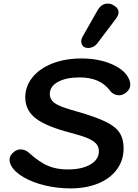

<svg xmlns="http://www.w3.org/2000/svg" viewBox="-20 -1034 763 1064"><path d="M42 -116Q33 -133 33 -148Q33 -174 57 -192Q74 -206 94 -206Q121 -206 143 -185Q199 -135 246 -115Q293 -95 355 -95Q434 -95 481 -122.5Q528 -150 528 -196Q528 -220 513.5 -237Q499 -254 466 -268Q433 -282 372 -298Q236 -333 178 -378Q120 -423 120 -494Q120 -556 160 -605.5Q200 -655 271 -682.5Q342 -710 431 -710Q528 -710 601.5 -677.5Q675 -645 696 -593Q702 -580 702 -566Q702 -535 670 -515Q655 -506 639 -506Q625 -506 612 -512.5Q599 -519 591 -530Q563 -568 521 -586.5Q479 -605 421 -605Q346 -605 301 -580Q256 -555 256 -513Q256 -491 269.5 -475Q283 -459 315.5 -445.5Q348 -432 410 -415Q511 -386 565.5 -359.5Q620 -333 642.5 -298.5Q665 -264 665 -212Q665 -146 628 -95.5Q591 -45 524.5 -17.5Q458 10 370 10Q298 10 229 -6.5Q160 -23 110.5 -52Q61 -81 42 -116ZM430 -805Q430 -816 436 -828L519 -974Q541 -1014 576 -1014Q594 -1014 607 -1006Q637 -990 637 -966Q637 -950 623 -931L518 -792Q509 -781 496 -774.5Q483 -768 469 -768Q456 -768 447 -773Q439 -777 434.5 -786Q430 -795 430 -805Z"/></svg>

Font: Kodchasan
Style: Bold Italic
Weight: 700
Italic angle: -10°
Version: Version 1.000; ttfautohint (v1.6)